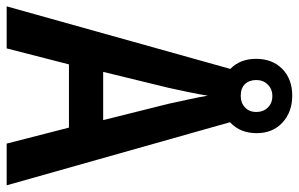

<svg xmlns="http://www.w3.org/2000/svg" viewBox="-184 -732 916 589"><g transform="rotate(90 274.5 -438.0)"><path d="M421 0 372 -191H178L129 0H0L200 -715H347L549 0ZM299 -496Q293 -524 285.5 -558Q278 -592 274 -617Q270 -591 263 -557.5Q256 -524 250 -497L201 -296H349ZM274 -656Q223 -656 192 -686Q161 -716 161 -765Q161 -815 192 -845.5Q223 -876 274 -876Q324 -876 356.5 -846Q389 -816 389 -767Q389 -717 357 -686.5Q325 -656 274 -656ZM275 -718Q296 -718 310 -731Q324 -744 324 -766Q324 -787 310.5 -801Q297 -815 275 -815Q254 -815 240 -801Q226 -787 226 -766Q226 -744 238.5 -731Q251 -718 275 -718Z"/></g></svg>

Font: Noto Sans Myanmar Condensed SemiBold
Style: Regular
Weight: 600
Width: 3
Designer: Monotype Design Team
Foundry: Monotype Imaging Inc.
Version: Version 2.107; ttfautohint (v1.8.4.7-5d5b)